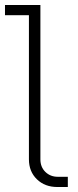

<svg xmlns="http://www.w3.org/2000/svg" viewBox="-34 -750 311 770"><path d="M196 0Q146 0 114 -31Q82 -62 82 -111V-710L103 -689H-14V-730H128V-111Q128 -80 148 -60.5Q168 -41 198 -41H238V0Z"/></svg>

Font: SUSE ExtraLight
Style: Regular
Weight: 250
Designer: Rene Bieder
Foundry: SUSE
Version: Version 1.000